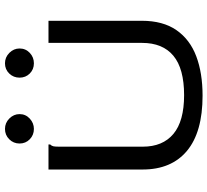

<svg xmlns="http://www.w3.org/2000/svg" viewBox="-52 -790 853 790"><g transform="rotate(-90 375.0 -395.5)"><path d="M376 11Q226 11 149 -53Q72 -117 72 -236V-623H175V-616Q169 -610 167.5 -602.5Q166 -595 166 -579V-235Q166 -153 218.5 -109Q271 -65 378 -65Q487 -65 540 -109Q593 -153 593 -238V-623H684V-239Q684 -152 645.5 -96.5Q607 -41 538 -15Q469 11 376 11ZM239 -683Q214 -683 196.5 -700Q179 -717 179 -742Q179 -767 196.5 -784.5Q214 -802 239 -802Q264 -802 282 -784Q300 -766 300 -742Q300 -717 281.5 -700Q263 -683 239 -683ZM509 -683Q484 -683 467 -700Q450 -717 450 -742Q450 -767 467 -784.5Q484 -802 509 -802Q534 -802 552 -784Q570 -766 570 -742Q570 -717 552 -700Q534 -683 509 -683Z"/></g></svg>

Font: Inconsolata ExtraExpanded Medium
Style: Regular
Weight: 500
Width: 8
Monospace: yes
Designer: Raph Levien, Cyreal, Brenton Simpson
Foundry: Raph Levien, Cyreal, Google
Version: Version 3.001; ttfautohint (v1.8.2.53-6de2)